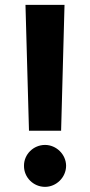

<svg xmlns="http://www.w3.org/2000/svg" viewBox="-20 -747 365 777"><path d="M241.1 -727.3H83.1L97.3 -218H227.3ZM162.3 9.2C207.7 9.2 247.2 -28.8 247.5 -76C247.2 -122.5 207.7 -160.5 162.3 -160.5C115.4 -160.5 76.7 -122.5 77.1 -76C76.7 -28.8 115.4 9.2 162.3 9.2Z"/></svg>

Font: Karasuma Gothic
Style: Bold
Weight: 700
Designer: Rasmus Andersson / Ryoko Nishizuka
Foundry: Genbu
Version: Version 1.00